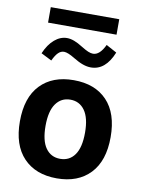

<svg xmlns="http://www.w3.org/2000/svg" viewBox="-98 -973 774 1046"><g transform="rotate(10 289.0 -450.5)"><path d="M475.2 -907.5H96.4V-822H475.2ZM90.5 -651.5 149.4 -621.8Q164 -652.7 178.3 -666.6Q192.6 -680.6 210.2 -680.6Q231 -680.6 270.2 -656.5Q299.7 -638.5 323 -630.3Q346.4 -622 368 -622Q448.7 -622 490.5 -725.7L432.1 -757.6Q403.7 -697.6 366.7 -697.6Q354.5 -697.6 339.6 -703.8Q324.7 -710 302.3 -723.9Q274.6 -741.5 253.4 -749.3Q232.2 -757.2 213.4 -757.2Q176.7 -757.2 144.4 -729.7Q112.2 -702.2 90.5 -651.5ZM289.7 -429.8Q340.3 -429.8 369.6 -388.7Q398.9 -347.6 398.9 -266.2Q398.9 -184.2 369.9 -143.4Q341 -102.6 289.7 -102.6Q238.5 -102.6 209.5 -143.4Q180.5 -184.2 180.5 -266.2Q180.5 -347.6 209.8 -388.7Q239.1 -429.8 289.7 -429.8ZM289.7 -537.6Q172 -537.6 105.3 -467.8Q38.6 -398 38.6 -266.2Q38.6 -134.8 105.6 -64.7Q172.6 5.4 289.7 5.4Q406.8 5.4 473.7 -64.7Q540.5 -134.8 540.5 -266.2Q540.5 -398 474 -467.8Q407.5 -537.6 289.7 -537.6Z"/></g></svg>

Font: Estedad-FD VF
Style: Regular
Weight: 100
Designer: Amin Abedi
Version: Version 7.3